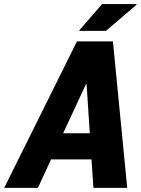

<svg xmlns="http://www.w3.org/2000/svg" viewBox="-57 -912 683 932"><path d="M249.5 -265.1H378.9L363.3 -502.9L360.4 -503.4ZM387.2 -138.2H190.9L127 0H-36.6L316.4 -710.9H491.2L560.5 0H396.5ZM438.5 -892.1H605L606 -889.2L457.5 -762.2H328.6L327.6 -764.6Z"/></svg>

Font: Roboto-BlackItalic
Style: Italic
Weight: 900
Italic angle: -12°
Designer: Google
Version: Version 1.100141; 2013